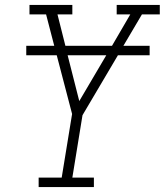

<svg xmlns="http://www.w3.org/2000/svg" viewBox="-20 -755 665 775"><path d="M136 0V-38H229L271 -295L209 -532H86V-570H199L166 -697H99V-735H272V-697H212L244 -570H432L506 -697H451V-735H625V-697H553L478 -570H584V-532H456L313 -290L272 -38H359V0ZM300 -347 409 -532H253Z"/></svg>

Font: Iosevka Etoile XLtObl
Style: Regular
Weight: 200
Italic angle: -9°
Designer: Belleve Invis
Foundry: Belleve Invis
Version: Version 15.5.2; ttfautohint (v1.8.4)